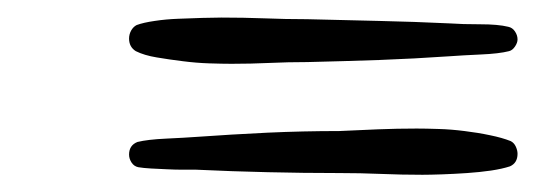

<svg xmlns="http://www.w3.org/2000/svg" viewBox="-20 -452 621 223"><path d="M581.1 -406.2Q581.1 -402.3 578.1 -397.9Q575.2 -393.6 571.3 -392.6Q559.6 -389.6 538.1 -388.7Q516.6 -387.7 502.9 -386.7Q460.9 -383.8 419.9 -382.3Q378.9 -380.9 336.9 -379.9Q314.5 -379.9 293 -378.9Q271.5 -377.9 249 -377.9Q238.3 -377.9 223.1 -378.4Q208 -378.9 192.4 -380.9Q176.8 -382.8 162.1 -385.3Q147.5 -387.7 137.7 -392.6Q129.9 -397.5 129.9 -407.2Q129.9 -412.1 132.3 -416.5Q134.8 -420.9 138.7 -422.9Q146.5 -425.8 159.7 -427.7Q172.9 -429.7 187 -430.2Q201.2 -430.7 214.8 -431.2Q228.5 -431.6 237.3 -431.6Q262.7 -431.6 287.1 -430.7Q311.5 -429.7 336.9 -429.7Q378.9 -428.7 419.9 -427.7Q460.9 -426.8 502.9 -424.8Q516.6 -423.8 537.6 -423.8Q558.6 -423.8 570.3 -420.9Q575.2 -419.9 578.1 -415.5Q581.1 -411.1 581.1 -406.2ZM581.1 -273.4Q581.1 -262.7 572.3 -258.8Q563.5 -255.9 550.3 -253.9Q537.1 -252 522.5 -251Q507.8 -250 493.7 -249.5Q479.5 -249 470.7 -249Q446.3 -249 422.4 -250Q398.4 -251 374 -251Q332 -251 291 -252Q250 -252.9 208 -254.9Q202.1 -254.9 192.9 -254.9Q183.6 -254.9 173.8 -255.4Q164.1 -255.9 155.3 -256.3Q146.5 -256.8 140.6 -257.8Q135.7 -258.8 132.8 -263.2Q129.9 -267.6 129.9 -272.5Q129.9 -283.2 139.6 -287.1Q151.4 -290 172.9 -291Q194.3 -292 208 -293Q249 -295.9 290.5 -297.9Q332 -299.8 374 -299.8Q396.5 -300.8 418.9 -301.8Q441.4 -302.7 463.9 -302.7Q474.6 -302.7 489.3 -302.2Q503.9 -301.8 519.5 -299.8Q535.2 -297.9 549.3 -294.9Q563.5 -292 573.2 -288.1Q577.1 -286.1 579.1 -281.7Q581.1 -277.3 581.1 -273.4Z"/></svg>

Font: Calligraffiti
Style: Regular
Weight: 400
Designer: Dathan Boardman
Foundry: Open Window
Version: Version 1.000